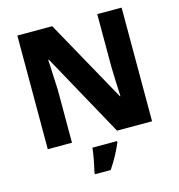

<svg xmlns="http://www.w3.org/2000/svg" viewBox="-131 -829 1086 1165"><g transform="rotate(-15 411.5 -246.5)"><path d="M739 0H519L231 -523H227Q229 -480 231.5 -427.5Q234 -375 236 -330V0H84V-714H303L590 -197H593Q591 -240 589 -289.5Q587 -339 586 -383V-714H739ZM502 71Q486 108 466.5 144.5Q447 181 420 221H321V208Q329 177 337 134.5Q345 92 348 61H502Z"/></g></svg>

Font: Noto Sans Bengali ExtraBold
Style: Regular
Weight: 800
Designer: Jelle Bosma - Monotype Design Team
Foundry: Monotype Imaging Inc.
Version: Version 2.003; ttfautohint (v1.8.4.7-5d5b)